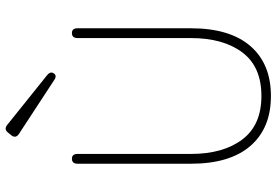

<svg xmlns="http://www.w3.org/2000/svg" viewBox="-171 -806 988 686"><g transform="rotate(-90 323.0 -463.0)"><path d="M323 11Q208 11 144.5 -62.5Q81 -136 81 -275V-680Q81 -700 99 -700Q116 -700 116 -680V-275Q116 -160 167.5 -91.5Q219 -23 323 -23Q428 -23 479 -91.5Q530 -160 530 -275V-680Q530 -700 548 -700Q565 -700 565 -680V-275Q565 -136 501.5 -62.5Q438 11 323 11ZM404 -765Q396 -752 379 -764L188 -889Q170 -901 183 -917L192 -928Q204 -944 220 -931L397 -789Q412 -777 404 -765Z"/></g></svg>

Font: Zen Maru Gothic Light
Style: Regular
Weight: 300
Designer: Yoshimichi Ohira
Foundry: Positype
Version: Version 1.001